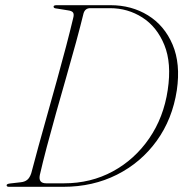

<svg xmlns="http://www.w3.org/2000/svg" viewBox="-20 -720 712 740"><path d="M5.5 -6Q5.5 -11.5 20 -13L59.5 -17.5Q75 -19 84.8 -26.8Q94.5 -34.5 100.5 -52.5Q112 -97 128.2 -155.8Q144.5 -214.5 163 -280.5Q181.5 -346.5 200 -413Q218.5 -479.5 234.5 -540.5Q250.5 -601.5 262 -650Q266 -664.5 261.8 -671.2Q257.5 -678 242.5 -680L202.5 -686.5Q192.5 -687.5 189.5 -689.2Q186.5 -691 186.5 -694.5Q186.5 -700 198.5 -700H406Q487 -700 550.5 -660.8Q614 -621.5 645.2 -548Q676.5 -474.5 661.5 -372Q644.5 -261 584 -177.2Q523.5 -93.5 430.8 -46.8Q338 0 224 0H14.5Q5.5 0 5.5 -6ZM227 -13.5Q330 -13.5 414.8 -59.5Q499.5 -105.5 555.2 -186.8Q611 -268 626.5 -373.5Q642 -476.5 613.5 -546.5Q585 -616.5 528.8 -652.5Q472.5 -688.5 404 -688.5H328Q308 -688.5 302 -668.5Q290 -619.5 272.8 -556.2Q255.5 -493 235.5 -423.2Q215.5 -353.5 196 -284.2Q176.5 -215 160.2 -153.2Q144 -91.5 133.5 -45.5Q127 -13.5 158 -13.5Z"/></svg>

Font: Fraunces 72pt Thin
Style: Italic
Weight: 100
Italic angle: -16°
Version: Version 1.000;[b76b70a41]